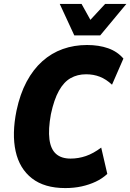

<svg xmlns="http://www.w3.org/2000/svg" viewBox="-20 -945 663 977"><path d="M312 12Q206 12 142.5 -37.5Q79 -87 59.5 -175.5Q40 -264 64 -382Q82 -467 115.5 -529.5Q149 -592 195.5 -633.5Q242 -675 299.5 -695.5Q357 -716 423 -716Q483 -716 530 -699.5Q577 -683 608 -647L550 -514Q520 -542 488 -554.5Q456 -567 418 -567Q374 -567 339.5 -547.5Q305 -528 280 -483.5Q255 -439 239 -364Q225 -287 231.5 -236.5Q238 -186 265 -162Q292 -138 339 -138Q379 -138 417 -151Q455 -164 495 -194L526 -60Q500 -36 467 -20.5Q434 -5 395.5 3.5Q357 12 312 12ZM358 -765 284 -925H395L440 -844L515 -925H623L490 -765Z"/></svg>

Font: Nunito Sans 10pt Condensed Black
Style: Italic
Weight: 900
Width: 3
Italic angle: -9°
Designer: Vernon Adams
Foundry: Vernon Adams
Version: Version 3.101;gftools[0.9.27]